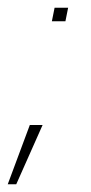

<svg xmlns="http://www.w3.org/2000/svg" viewBox="-35 -391 234 496"><path d="M99 -336 106 -371H141L134 -336ZM-15 85 42 -68H75L7 85Z"/></svg>

Font: Kanit Thin
Style: Italic
Weight: 250
Italic angle: -12°
Designer: Katatrad Team
Foundry: CadsonDemak
Version: Version 2.000; ttfautohint (v1.8.3)